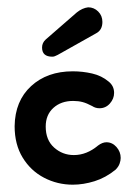

<svg xmlns="http://www.w3.org/2000/svg" viewBox="-20 -495 365 525"><path d="M179 10Q137 10 100.5 -9Q64 -28 42 -64Q20 -100 20 -150Q21 -219 65 -259.5Q109 -300 179 -300Q206 -300 232 -294Q258 -288 277 -272Q292 -260 292 -241Q292 -225 280.5 -212Q269 -199 252 -199Q241 -199 232 -205Q217 -213 205.5 -216Q194 -219 180 -219Q147 -219 126 -200Q105 -181 105 -149Q105 -112 128 -91.5Q151 -71 182 -71Q217 -71 248 -97Q260 -106 271 -106Q287 -106 298.5 -93Q310 -80 310 -63Q310 -56 307 -47.5Q304 -39 296 -31Q269 -9 238.5 0.5Q208 10 179 10ZM105 -387 190 -461Q205 -473 221 -475Q237 -475 248.5 -463.5Q260 -452 260 -435Q260 -413 243 -404L138 -345Q135 -344 131.5 -342Q128 -340 123 -340Q95 -340 95 -365Q95 -378 105 -387Z"/></svg>

Font: Dongle
Style: Bold
Weight: 700
Designer: Yanghee Ryu
Foundry: Yanghee Ryu
Version: Version 2.000